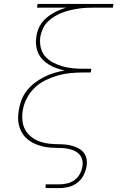

<svg xmlns="http://www.w3.org/2000/svg" viewBox="-20 -755 640 980"><path d="M213 205V186H283Q303 186 323.5 181Q344 176 361 163.5Q378 151 388 132Q398 113 401 93Q404 74 398.5 56.5Q393 39 379.5 27.5Q366 16 348.5 10Q331 4 313 2Q295 0 276 0Q257 0 238 -1.5Q219 -3 201 -7Q183 -11 166.5 -17.5Q150 -24 135 -33.5Q120 -43 108 -56Q96 -69 88 -85Q80 -101 76 -118.5Q72 -136 72.5 -155Q73 -174 76 -193Q80 -219 90 -245Q100 -271 117.5 -293Q135 -315 158 -332.5Q181 -350 206 -362.5Q231 -375 257.5 -383Q284 -391 310 -395Q289 -400 268.5 -407Q248 -414 230 -425Q212 -436 197.5 -451Q183 -466 174.5 -485.5Q166 -505 164 -527.5Q162 -550 166 -572Q169 -589 175.5 -606.5Q182 -624 193.5 -639Q205 -654 219.5 -666Q234 -678 250.5 -687.5Q267 -697 284 -704Q301 -711 319 -716H169L172 -735H559L556 -716H462Q441 -716 421 -715Q401 -714 380 -711Q359 -708 338.5 -703Q318 -698 298 -690.5Q278 -683 259 -671.5Q240 -660 224 -644.5Q208 -629 199 -609Q190 -589 186 -569Q182 -541 187.5 -514.5Q193 -488 209.5 -468.5Q226 -449 249.5 -436.5Q273 -424 299 -416.5Q325 -409 352.5 -406.5Q380 -404 407 -404H446L443 -385H404Q372 -385 340 -382Q308 -379 276 -370Q244 -361 213 -346Q182 -331 157 -307Q132 -283 116.5 -252.5Q101 -222 96 -190Q92 -165 94.5 -139.5Q97 -114 108.5 -93Q120 -72 139 -57Q158 -42 180.5 -33.5Q203 -25 228 -22Q253 -19 279 -19Q298 -19 316 -17Q334 -15 351 -10Q368 -5 383 3.5Q398 12 408.5 25.5Q419 39 422 57Q425 75 422 93Q418 117 406.5 139.5Q395 162 375 177.5Q355 193 331 199Q307 205 283 205Z"/></svg>

Font: Iosevka Curly Slab ThEx
Style: Italic
Weight: 100
Width: 7
Italic angle: -9°
Monospace: yes
Designer: Belleve Invis
Foundry: Belleve Invis
Version: Version 11.1.0; ttfautohint (v1.8.3)